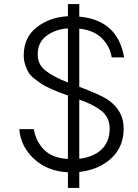

<svg xmlns="http://www.w3.org/2000/svg" viewBox="-20 -840 683 947"><path d="M371 -412Q478 -372 515 -346Q590 -293 590 -206Q590 -115 528 -58.5Q466 -2 371 8V87H315V10Q212 4 147 -57Q82 -118 75 -203H147Q156 -144 197 -102Q238 -60 315 -56V-369Q281 -381 269.5 -385.5Q258 -390 228 -403.5Q198 -417 185.5 -425.5Q173 -434 151.5 -450.5Q130 -467 121 -482.5Q112 -498 104.5 -520Q97 -542 97 -567Q97 -655 160.5 -705Q224 -755 315 -760V-820H371V-758Q561 -741 592 -557H531Q523 -609 484.5 -649.5Q446 -690 371 -699ZM166 -572Q166 -522 204 -492Q242 -462 315 -433V-700Q253 -696 209.5 -663.5Q166 -631 166 -572ZM521 -203Q521 -233 510 -256.5Q499 -280 475.5 -297Q452 -314 429 -325Q406 -336 371 -349V-57Q441 -65 480.5 -102.5Q520 -140 521 -203Z"/></svg>

Font: Oakes Grotesk Light
Style: Regular
Weight: 300
Designer: Samuel Oakes
Foundry: Samuel Oakes
Version: Version 1.000;PS 001.000;hotconv 1.0.88;makeotf.lib2.5.64775